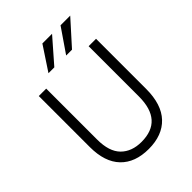

<svg xmlns="http://www.w3.org/2000/svg" viewBox="-248 -1003 1136 1136"><g transform="rotate(-45 319.5 -435.5)"><path d="M265 -729H216L315 -879H396ZM413 -729H364L467 -879H548ZM559 -255Q559 -125 496 -58.5Q433 8 319 8Q205 8 142.5 -57Q80 -122 80 -247V-674H142V-248Q142 -147 189.5 -99.5Q237 -52 318 -52Q497 -52 497 -253V-674H559Z"/></g></svg>

Font: Hind Jalandhar Light
Style: Regular
Weight: 300
Designer: Namrata Goyal
Foundry: Indian Type Foundry
Version: Version 0.702;PS 1.0;hotconv 1.0.81;makeotf.lib2.5.63406